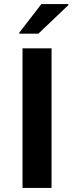

<svg xmlns="http://www.w3.org/2000/svg" viewBox="-20 -926 364 946"><path d="M91 0V-688H234V0ZM75 -760V-765L184 -906H317V-901L169 -760Z"/></svg>

Font: Saira SemiExpanded SemiBold
Style: Regular
Weight: 600
Width: 6
Designer: Hector Gatti with collaboration of the Omnibus-Type team
Foundry: Omnibus-Type
Version: Version 1.101